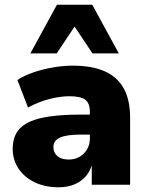

<svg xmlns="http://www.w3.org/2000/svg" viewBox="-20 -785 625 816"><path d="M229 11Q172 11 128 -10Q84 -31 59 -68Q34 -105 34 -152Q34 -206 63 -237.5Q92 -269 155.5 -283.5Q219 -298 323 -298H380V-213H325Q295 -213 272.5 -210Q250 -207 235.5 -200.5Q221 -194 214 -184Q207 -174 207 -160Q207 -136 224 -121.5Q241 -107 272 -107Q297 -107 317 -118Q337 -129 349.5 -149.5Q362 -170 362 -197V-309Q362 -347 342 -361.5Q322 -376 275 -376Q237 -376 191 -364.5Q145 -353 99 -328L54 -445Q83 -464 122.5 -477.5Q162 -491 205.5 -498.5Q249 -506 289 -506Q370 -506 424 -482.5Q478 -459 505.5 -410Q533 -361 533 -284V0H370V-94H373Q366 -62 347 -38.5Q328 -15 298 -2Q268 11 229 11ZM109 -558 222 -765H372L485 -558H373L297 -672L221 -558Z"/></svg>

Font: Nunito Sans 11pt Black
Style: Regular
Weight: 900
Version: Version 3.101;gftools[0.9.27]